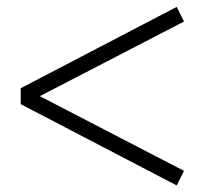

<svg xmlns="http://www.w3.org/2000/svg" viewBox="-20 -534 602 565"><path d="M41 -227.5V-274.4L500 -513.7L521.5 -470.7L97.2 -251L521.5 -31.2L500 11.7Z"/></svg>

Font: Theano Old Style
Style: Regular
Weight: 400
Designer: Alexey Kryukov
Version: Version 2.00